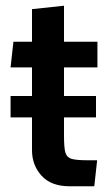

<svg xmlns="http://www.w3.org/2000/svg" viewBox="-20 -642 381 672"><path d="M204 -406V-306H316V-231H204V-168Q204 -124 209 -107.5Q214 -91 230.5 -86Q247 -81 290 -81H320L310 10H224Q159 10 125.5 -27Q92 -64 92 -116V-231H17V-306H92V-406H17L27 -496H92V-610L204 -622V-496H321V-406Z"/></svg>

Font: Cabin SemiBold
Style: Regular
Weight: 600
Designer: Pablo Impallari
Foundry: Pablo Impallari. http://www.impallari.com Igino Marini. http://www.ikern.com
Version: Version 2.001